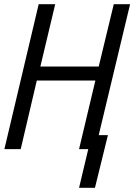

<svg xmlns="http://www.w3.org/2000/svg" viewBox="-20 -713 642 918"><path d="M358 185 402 0H358L436 -328H156L79 0H1L165 -693H244L173 -395H452L524 -693H602L452 -67H496L434 185Z"/></svg>

Font: Ubuntu Sans Mono
Style: Italic
Weight: 400
Italic angle: -13.5°
Monospace: yes
Designer: Dalton Maag Ltd
Foundry: Dalton Maag Ltd
Version: Version 1.006